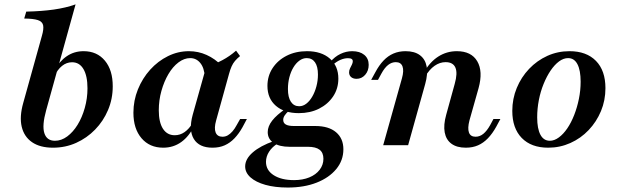

<svg xmlns="http://www.w3.org/2000/svg" viewBox="-20 -661 2821 874"><path d="M221.2 11.3Q162.2 11.3 125.9 -13.7Q89.6 -38.6 78.8 -84.3Q68.1 -130 85.8 -192.6L170.6 -497.3Q179.9 -529.2 176.3 -546.1Q172.6 -563 152.2 -569.6Q131.8 -576.2 90.2 -576.6L99.5 -608.1Q169.8 -609.7 225 -617.5Q280.1 -625.4 324 -641.1L190.2 -159.3Q170.8 -89.6 181.9 -54.9Q193 -20.2 230.1 -20.2Q259.4 -20.2 286 -39.9Q312.7 -59.7 333.2 -93Q353.7 -126.3 365.9 -169.6Q378.2 -213 378.2 -258.9Q378.2 -315.6 359.9 -346.6Q341.7 -377.6 308 -377.6Q283 -377.6 262.4 -361Q241.8 -344.4 228 -314.4L228.4 -340.6Q250.6 -382.5 284.1 -405.2Q317.6 -428 360.4 -428Q421.8 -428 457.7 -384.6Q493.6 -341.2 493.2 -267.5Q493.2 -210.6 471.8 -160.2Q450.5 -109.7 413 -71.2Q375.6 -32.7 326.7 -10.7Q277.8 11.3 221.2 11.3Z M723.1 11.3Q660.9 11.3 624.1 -31.9Q587.3 -75.1 587.3 -147.8Q587.3 -203.5 607.8 -254.1Q628.3 -304.7 663.6 -343.8Q698.9 -382.9 744.5 -405.4Q790 -428 840 -428Q882.6 -428 920.5 -410.9Q958.5 -393.8 989.5 -362L912.3 -311.5Q909.8 -352.3 891.6 -374.4Q873.5 -396.5 845.7 -396.5Q818.5 -396.5 792.5 -377Q766.5 -357.4 746.7 -323.8Q726.8 -290.2 714.8 -247.3Q702.8 -204.5 702.8 -159Q702.8 -104.3 721.8 -74.9Q740.9 -45.4 775.4 -45.4Q799.7 -45.4 820.2 -59.7Q840.7 -73.9 857.5 -101.9L864.9 -89.6Q841 -40.1 805.1 -14.4Q769.1 11.3 723.1 11.3ZM947.4 11.3Q886.5 11.3 862.3 -28.5Q838.1 -68.2 857.2 -138.5L918.3 -355.9Q959 -369.4 992.4 -387.2Q1025.7 -404.9 1054.6 -430.4L1072.7 -405.8Q1059.1 -394.6 1049.8 -383.7Q1040.6 -372.9 1034.4 -359Q1028.1 -345.1 1022.5 -324.5L963.9 -112.9Q953.9 -77.5 961.6 -58.1Q969.3 -38.6 992.7 -38.6Q1005.9 -38.6 1017 -45Q1028.1 -51.4 1038.4 -63.2Q1048.7 -75.1 1057.2 -91.2L1073.2 -119.4H1103.9L1083.8 -81.7Q1067.2 -52 1047.2 -31.2Q1027.2 -10.4 1003 0.4Q978.7 11.3 947.4 11.3Z M1290 192.7Q1231.7 192.7 1188.2 180.5Q1144.6 168.2 1120.3 146.5Q1096 124.7 1096 96.6Q1096 63 1130.3 33Q1164.6 2.9 1227 -19L1243.6 -7.4Q1219 7.7 1204.9 29.6Q1190.8 51.5 1190.8 75.7Q1190.8 114.1 1225.9 136.5Q1260.9 158.9 1318.5 158.9Q1357.7 158.9 1388 146.5Q1418.2 134.1 1435.2 111.7Q1452.2 89.4 1452.2 61.8Q1452.2 34.1 1434.8 20.6Q1417.5 7.2 1381.6 7.2H1297.9Q1251.8 7.2 1225.3 -10.5Q1198.7 -28.1 1198.7 -59.8Q1198.7 -85.9 1219.1 -112Q1239.5 -138.2 1281.5 -166.9L1296.4 -158Q1281.9 -145 1275.5 -135Q1269.2 -125 1269.2 -115.5Q1269.2 -101.1 1281 -94.3Q1292.8 -87.4 1318 -87.4H1415.2Q1476.3 -87.4 1509.7 -59.1Q1543.1 -30.8 1543.1 18.5Q1543.1 69.4 1510.5 108.8Q1477.8 148.3 1421 170.5Q1364.2 192.7 1290 192.7ZM1340.2 -146Q1274.4 -146 1235.9 -179.3Q1197.4 -212.6 1197.4 -269.9Q1197.4 -315.1 1220.9 -351Q1244.4 -386.8 1285.1 -407.4Q1325.8 -428 1377.3 -428Q1443 -428 1481.6 -394.3Q1520.2 -360.5 1520.2 -303.3Q1520.2 -257.7 1496.5 -222.2Q1472.7 -186.7 1432.4 -166.3Q1392 -146 1340.2 -146ZM1341.9 -177.4Q1359.4 -177.4 1374.5 -189.2Q1389.7 -200.9 1401.4 -221.2Q1413.2 -241.4 1420.2 -267.5Q1427.3 -293.5 1427.3 -321.7Q1427.3 -358.2 1413.9 -377.4Q1400.6 -396.5 1376 -396.5Q1358.5 -396.5 1343 -385.1Q1327.4 -373.8 1315.7 -354.3Q1303.9 -334.9 1297.3 -309.4Q1290.7 -283.9 1290.7 -255.8Q1290.7 -218.1 1304.2 -197.7Q1317.7 -177.4 1341.9 -177.4ZM1603.1 -302.2Q1587.8 -302.2 1578.4 -310.1Q1569.1 -318 1569.1 -331.7Q1569.1 -341.2 1573.4 -349.8Q1577.7 -358.5 1581.8 -366.7Q1585.9 -374.9 1585.9 -381.9Q1585.9 -389.2 1580.7 -392.6Q1575.5 -396.1 1563.8 -396.1Q1546.9 -396.1 1528.8 -388.1Q1510.6 -380.1 1493.8 -364.6L1483.2 -378.6Q1503.7 -403.1 1529.6 -415.5Q1555.5 -428 1583.3 -428Q1617.8 -428 1638 -411.4Q1658.3 -394.8 1658.3 -366Q1658.3 -338.7 1642.3 -320.4Q1626.3 -302.2 1603.1 -302.2Z M2100.4 11.3Q2059.6 11.3 2035.1 -6.7Q2010.5 -24.7 2004.3 -58.4Q1998.1 -92.1 2011.1 -138.5L2049.9 -279.2Q2063.8 -328.1 2053.1 -353.1Q2042.4 -378.1 2008.3 -378.1Q1982.1 -378.1 1958.2 -361.4Q1934.3 -344.7 1915.3 -312.2L1908.4 -329.7Q1936.6 -379 1975 -403.5Q2013.4 -428 2059.5 -428Q2125.6 -428 2152.5 -382.1Q2179.5 -336.3 2158.5 -259.8L2117 -112.9Q2107.8 -77.5 2114.6 -58Q2121.5 -38.6 2144.9 -38.6Q2163.9 -38.6 2180.2 -51.8Q2196.5 -65.1 2211.1 -91.2L2226.3 -119.4H2257.8L2239.2 -84.7Q2221.8 -53.1 2201 -31.5Q2180.3 -10 2155.8 0.6Q2131.4 11.3 2100.4 11.3ZM1724.3 0 1809.5 -303.8Q1819.5 -339.2 1812.2 -358.7Q1804.9 -378.1 1781.5 -378.1Q1763 -378.1 1746.7 -365.3Q1730.4 -352.4 1715.8 -325.4L1700.6 -297.3H1669.5L1688.5 -332Q1705.5 -363.9 1725.8 -385.3Q1746.2 -406.7 1771 -417.3Q1795.9 -428 1826 -428Q1867.3 -428 1891.6 -409.7Q1916 -391.5 1922.2 -358Q1928.4 -324.5 1915.4 -278.1L1837.8 0Z M2475.6 11.3Q2398.1 11.3 2355 -33Q2312 -77.3 2312 -156.2Q2312 -211.4 2332.3 -260.5Q2352.6 -309.7 2388.5 -347.5Q2424.4 -385.3 2471.6 -406.7Q2518.7 -428 2572.4 -428Q2649.5 -428 2692.8 -383.9Q2736 -339.8 2736 -259.7Q2736 -204 2715.7 -155.3Q2695.4 -106.6 2659.7 -69Q2624 -31.3 2576.4 -10Q2528.9 11.3 2475.6 11.3ZM2483 -20.2Q2503.4 -20.2 2524 -35.4Q2544.6 -50.6 2562.4 -76.7Q2580.2 -102.8 2593.8 -137.6Q2607.4 -172.4 2615.2 -211Q2623.1 -249.5 2623.1 -289.1Q2623.1 -341.2 2608.5 -368.8Q2594 -396.5 2566.1 -396.5Q2545 -396.5 2524.6 -381.3Q2504.2 -366.1 2486.4 -339.8Q2468.6 -313.5 2454.6 -279.1Q2440.5 -244.7 2432.9 -205.5Q2425.3 -166.3 2425.3 -126.8Q2425.3 -75.1 2440.1 -47.6Q2454.8 -20.2 2483 -20.2Z"/></svg>

Font: Playfair 5pt SemiExpanded Light 12pt
Style: Italic
Weight: 300
Italic angle: -15.6°
Version: Version 2.000;gftools[0.9.28]